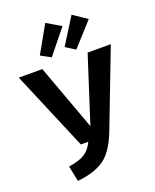

<svg xmlns="http://www.w3.org/2000/svg" viewBox="-182 -1046 936 1159"><g transform="rotate(-20 286.5 -466.0)"><path d="M254 -948 345 -894 220 -739 156 -774ZM420 -940 509 -880 375 -732 314 -771ZM582 -692 394 -202Q350 -87 288.5 -41.5Q227 4 113 16L93 -84Q160 -94 195 -115.5Q230 -137 253 -185H205L-9 -692H142L297 -269L433 -692Z"/></g></svg>

Font: FiraGO SemiBold
Style: Regular
Weight: 600
Designer: bBox Type
Foundry: bBox Type GmbH
Version: Version 1.001;PS 001.001;hotconv 1.0.88;makeotf.lib2.5.64775